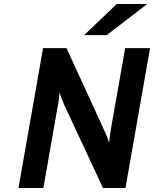

<svg xmlns="http://www.w3.org/2000/svg" viewBox="-20 -941 771 961"><path d="M72.5 0 195.5 -700H313L505 -281.5Q509.5 -271.5 516.2 -255.2Q523 -239 526 -225.5Q527.5 -239 529.5 -255Q531.5 -271 533 -283L606.5 -700H731L608 0H495.5L301 -417Q296.5 -427 289.2 -445.8Q282 -464.5 278 -477.5Q277.5 -466 275 -446.8Q272.5 -427.5 270 -415.5L197 0ZM401 -765 564.5 -921H717L514 -765Z"/></svg>

Font: Overpass
Style: Bold Italic
Weight: 700
Italic angle: -10°
Designer: Delve Withrington, Dave Bailey, Thomas Jockin
Foundry: Delve Fonts LLC
Version: Version 4.000; ttfautohint (v1.8.3)